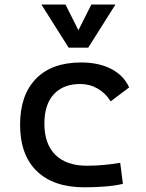

<svg xmlns="http://www.w3.org/2000/svg" viewBox="-20 -796 626 826"><path d="M342.8 9.8Q210.4 9.8 138.4 -59.8Q66.4 -129.4 66.4 -259.8Q66.4 -386.7 134.5 -457Q202.6 -527.3 329.1 -527.3Q404.8 -527.3 458.7 -499.3Q512.7 -471.2 535.6 -419.9L456.1 -359.9Q434.1 -395.5 399.9 -415Q365.7 -434.6 325.2 -434.6Q252 -434.6 211.4 -390.4Q170.9 -346.2 170.9 -264.6Q170.9 -176.3 218.5 -129.6Q266.1 -83 354.5 -83Q390.6 -83 426.8 -86.4Q462.9 -89.8 497.1 -95.7L508.8 -4.9Q468.8 3.9 426 6.8Q383.3 9.8 342.8 9.8ZM275.4 -590.8 158.2 -776.4H261.7L322.3 -656.2H312.5L373 -776.4H476.6L359.4 -590.8Z"/></svg>

Font: Cascadia Code
Style: Regular
Weight: 400
Monospace: yes
Designer: Aaron Bell
Foundry: Saja Typeworks
Version: Version 2106.017